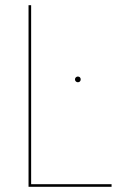

<svg xmlns="http://www.w3.org/2000/svg" viewBox="-20 -720 470 740"><path d="M90 -700V0H410V-10H100V-700ZM269 -414Q269 -409 272.5 -406Q276 -403 280 -403Q285 -403 288 -406Q291 -409 291 -414Q291 -419 288 -422Q285 -425 280 -425Q276 -425 272.5 -422Q269 -419 269 -414Z"/></svg>

Font: Jost Thin
Style: Regular
Weight: 250
Version: Version 3.710